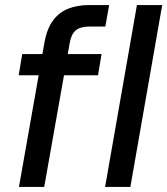

<svg xmlns="http://www.w3.org/2000/svg" viewBox="-20 -740 662 760"><path d="M55 0 156 -572Q165 -624 188.5 -657Q212 -690 248.5 -705Q285 -720 333 -720H412L397 -635H335Q298 -635 280 -620Q262 -605 256 -570L155 0ZM54 -442 68 -526H382L368 -442ZM396 0 522 -720H622L496 0Z"/></svg>

Font: DM Sans 9pt Medium
Style: Italic
Weight: 500
Italic angle: -10°
Version: Version 4.004;gftools[0.9.30]